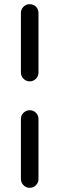

<svg xmlns="http://www.w3.org/2000/svg" viewBox="-20 -736 284 918"><path d="M164 -167C164 -167 164 -167 164 -167C164 -178.5 160 -188.5 152 -197C143.5 -205 133.5 -209 122 -209C122 -209 122 -209 122 -209C110.5 -209 101 -205 92.5 -197C84 -188.5 80 -178.5 80 -167C80 -167 80 120 80 120C80 120 80 120 80 120C80 131.5 84 141 92.5 149.5C101 158 110.5 162 122 162C122 162 122 162 122 162C133.5 162 143.5 158 152 149.5C160 141 164 131.5 164 120C164 120 164 -167 164 -167ZM164 -674C164 -674 164 -674 164 -674C164 -685.5 160 -695.5 152 -704C143.5 -712 133.5 -716 122 -716C122 -716 122 -716 122 -716C110.5 -716 101 -712 92.5 -704C84 -695.5 80 -685.5 80 -674C80 -674 80 -389 80 -389C80 -389 80 -389 80 -389C80 -377.5 84 -368 92.5 -359.5C101 -351 110.5 -347 122 -347C122 -347 122 -347 122 -347C133.5 -347 143.5 -351 152 -359.5C160 -368 164 -377.5 164 -389C164 -389 164 -674 164 -674Z"/></svg>

Font: Jura-Fortis-Bold
Style: Bold
Weight: 500
Designer: Daniel Johnson, Alexei Vanyashin, Mirko Velimirovic
Foundry: Daniel Johnson
Version: ""